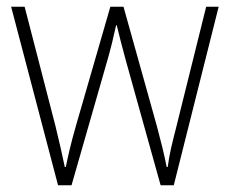

<svg xmlns="http://www.w3.org/2000/svg" viewBox="-20 -549 681 569"><path d="M352 -373 456 0H495L628 -529H591L502 -171C489 -120 482 -92 477 -54H474C467 -90 457 -130 445 -175L346 -529H307L205 -176C190 -124 181 -84 175 -54H172C165 -89 157 -123 144 -177L53 -529H13L152 0H192L299 -373C309 -408 317 -441 324 -474H326C334 -441 342 -410 352 -373Z"/></svg>

Font: Noto Sans Devanagari SemiCondensed ExtraLight
Style: Regular
Weight: 200
Width: 4
Designer: Jelle Bosma - Monotype Design Team
Foundry: Monotype Imaging Inc.
Version: Version 2.004